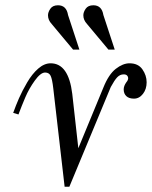

<svg xmlns="http://www.w3.org/2000/svg" viewBox="-20 -696 576 728"><path d="M30 -268Q40 -296 52 -323.5Q64 -351 83 -383.5Q102 -416 125 -436Q148 -456 172 -456Q240 -456 254 -340L277 -134L372 -364Q392 -414 419 -435Q446 -456 471 -456Q504 -456 520 -433Q536 -410 536 -384Q536 -358 522 -340Q508 -322 488 -322Q469 -322 459 -331.5Q449 -341 449 -357Q449 -370 459 -384Q466 -392 466 -400Q466 -405 462 -409.5Q458 -414 449 -414Q435 -414 424.5 -403Q414 -392 400 -366L243 12H225L182 -361Q178 -396 172 -408.5Q166 -421 151 -421Q134 -421 112 -390.5Q90 -360 76 -327Q62 -294 50 -262ZM296 -638Q296 -650 305 -663Q314 -676 334 -676Q366 -676 372 -639L415 -508H391L310 -605Q296 -620 296 -638ZM162 -638Q162 -650 171 -663Q180 -676 200 -676Q232 -676 238 -639L281 -508H257L176 -605Q162 -620 162 -638Z"/></svg>

Font: Old Standard TT
Style: Italic
Weight: 400
Italic angle: -15.2°
Designer: Alexey Kryukov <alexios@thessalonica.org.ru>
Version: Version 2.2